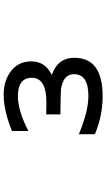

<svg xmlns="http://www.w3.org/2000/svg" viewBox="212 -785 576 1040"><g transform="rotate(-90 500.0 -265.0)"><path d="M293 -39.1V-126Q417 -74.2 501 -74.2Q618.2 -74.2 618.2 -152.3Q618.2 -208 543.9 -221.7Q524.4 -224.6 424.8 -225.6H400.4V-302.7Q438.5 -302.7 453.1 -301.8Q464.8 -301.8 465.8 -301.8Q598.6 -301.8 598.6 -380.9Q598.6 -456.1 499 -456.1Q420.9 -456.1 310.5 -399.4V-488.3Q421.9 -533.2 506.8 -533.2Q582 -533.2 632.8 -495.1Q687.5 -454.1 687.5 -383.8Q687.5 -307.6 614.3 -272.5Q707 -240.2 707 -150.4Q707 2.9 500 2.9Q390.6 2.9 293 -39.1Z"/></g></svg>

Font: MotoyaLCedar
Style: W3 mono
Weight: 400
Version: Version 1.01